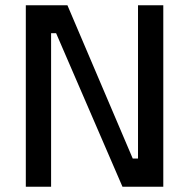

<svg xmlns="http://www.w3.org/2000/svg" viewBox="-20 -709 718 729"><path d="M78 0V-689H236L484 -107H504V-689H600V0H445L193 -583H174V0Z"/></svg>

Font: Cairo Play SemiBold
Style: Regular
Weight: 600
Designer: Mohamed Gaber, Accademia di Belle Arti di Urbino
Foundry: Kief Type Foundry, Accademia di Belle Arti di Urbino
Version: Version 3.130;gftools[0.9.24]